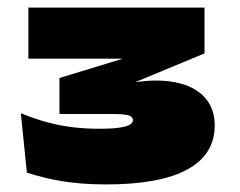

<svg xmlns="http://www.w3.org/2000/svg" viewBox="-20 -870 634 507"><path d="M35 -571 51 -414C109 -396 167 -383 261 -383C451 -383 547 -437 547 -539C547 -633 457 -671 337 -653L520 -729V-850H55V-715H304L137 -664V-569H240C296 -569 331 -571 331 -553C331 -536 298 -530 242 -530C142 -530 80 -553 35 -571Z"/></svg>

Font: Mattone Black
Style: Regular
Weight: 900
Width: 6
Designer: Nunzio Mazzaferro
Foundry: Collletttivo
Version: Version 2.000;Glyphs 3.2 (3217)